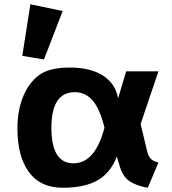

<svg xmlns="http://www.w3.org/2000/svg" viewBox="-20 -867 810 904"><path d="M62 -263Q62 -345 88 -410Q114 -475 162 -512Q210 -549 308 -549Q406 -549 465 -511Q524 -473 536 -404L574 -531H726L642 -283L670 -167Q676 -134 689 -120.5Q702 -107 726 -102L676 17Q628 9 595 -10.5Q562 -30 546 -77L530 -130Q502 -55 441 -19Q380 17 275 17Q170 17 116 -57Q62 -131 62 -263ZM326 -98Q428 -98 472 -266Q450 -355 416 -394Q382 -433 332 -433Q222 -433 222 -265.5Q222 -98 326 -98ZM85 -604 123 -847 275 -815 187 -587Z"/></svg>

Font: Fix15 Mono
Style: Bold
Weight: 700
Designer: Carrois Corporate & Edenspiekermann AG
Foundry: Carrois Corporate GbR & Edenspiekermann AG
Version: Version 3.206